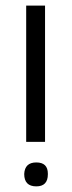

<svg xmlns="http://www.w3.org/2000/svg" viewBox="-20 -653 256 682"><path d="M73 -149V-633H140V-149ZM150 -36Q150 -35 150 -34Q150 9 109 9Q66 9 66 -35Q68 -76 109 -76Q150 -76 150 -36Z"/></svg>

Font: Tajawal
Style: Regular
Weight: 400
Designer: Boutros Fonts
Foundry: Created by Boutros International 2017
Version: Version 1.700